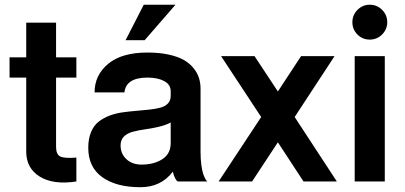

<svg xmlns="http://www.w3.org/2000/svg" viewBox="-20 -760 1695 804"><path d="M20 -435.1V-520H89.8V-665H214.8V-520H299.8V-435.1H214.8V-145Q214.8 -113.3 232.4 -104.7Q250 -96.2 299.8 -100.1V0Q203.1 14.6 146.5 -20.5Q89.8 -55.7 89.8 -125V-435.1Z M694.8 -377.9Q694.8 -405.8 667.7 -420.4Q640.6 -435.1 597.7 -435.1Q507.8 -435.1 501 -373H376Q376 -445.3 432.9 -492.7Q489.7 -540 597.7 -540Q647.5 -540 686.3 -531.5Q725.1 -522.9 749.8 -508.8Q774.4 -494.6 790.5 -474.6Q806.6 -454.6 813.2 -433.3Q819.8 -412.1 819.8 -388.2V-125Q819.8 -94.2 823 -70.1Q826.2 -45.9 830.3 -33.4Q834.5 -21 838.9 -12.7Q843.3 -4.4 846.2 -2L849.6 0H724.6Q712.4 -6.8 703.6 -41Q654.3 23.9 567.9 23.9Q466.8 23.9 408.2 -18.1Q349.6 -60.1 349.6 -141.1Q349.6 -179.2 361.3 -207Q373 -234.9 393.1 -250.5Q413.1 -266.1 439 -275.9Q464.8 -285.6 493.7 -289.6Q522.5 -293.5 551 -295.9Q579.6 -298.3 605.5 -301Q631.3 -303.7 651.4 -309.1Q671.4 -314.5 683.1 -326.7Q694.8 -338.9 694.8 -357.9ZM694.8 -161.1V-247.1Q674.3 -235.8 643.6 -228.8Q612.8 -221.7 586.9 -218.3Q561 -214.8 536.9 -208.5Q512.7 -202.1 498.8 -188.2Q484.9 -174.3 484.9 -150.9Q484.9 -116.7 509 -93.8Q533.2 -70.8 572.8 -70.8Q625 -70.8 659.9 -93.5Q694.8 -116.2 694.8 -161.1ZM582 -740.2H714.8L585.9 -591.8H505.9Z M1240.7 -524.9H1380.9L1213.9 -270L1390.6 0H1251L1143.6 -164.1L1035.6 0H895.5L1073.7 -270L905.8 -524.9H1045.9L1143.6 -377Z M1528.3 -740.2Q1558.6 -740.2 1580.1 -718.8Q1601.6 -697.3 1601.6 -667Q1601.6 -637.2 1580.1 -615.7Q1558.6 -594.2 1528.3 -594.2Q1498 -594.2 1476.8 -615.5Q1455.6 -636.7 1455.6 -667Q1455.6 -697.3 1477.1 -718.8Q1498.5 -740.2 1528.3 -740.2ZM1465.3 0V-524.9H1591.3V0Z"/></svg>

Font: Miedinger*
Style: Bold
Weight: 700
Version: Version 001.000